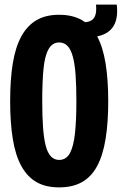

<svg xmlns="http://www.w3.org/2000/svg" viewBox="-20 -803 528 832"><path d="M236 9Q178 9 138 -14Q98 -37 72.5 -83.5Q47 -130 35.5 -200.5Q24 -271 24 -365Q24 -459 35.5 -529Q47 -599 72.5 -645.5Q98 -692 138 -715.5Q178 -739 236 -739Q295 -739 335.5 -715.5Q376 -692 401 -645.5Q426 -599 437.5 -528.5Q449 -458 449 -365Q449 -271 437.5 -200.5Q426 -130 401 -83.5Q376 -37 335.5 -14Q295 9 236 9ZM236 -110Q267 -110 283 -139.5Q299 -169 305 -226Q311 -283 311 -365Q311 -431 307.5 -479Q304 -527 295.5 -558Q287 -589 272.5 -604Q258 -619 236 -619Q207 -619 190.5 -590Q174 -561 168.5 -504.5Q163 -448 163 -365Q163 -299 166.5 -251Q170 -203 178 -172Q186 -141 200.5 -125.5Q215 -110 236 -110ZM328 -640V-707Q354 -705 370 -711.5Q386 -718 392.5 -735.5Q399 -753 396 -783H486Q492 -730 476 -697.5Q460 -665 423 -651.5Q386 -638 328 -640Z"/></svg>

Font: Mona Sans Condensed
Style: Bold
Weight: 700
Width: 3
Designer: Deni Anggara
Foundry: GitHub
Version: Version 2.000